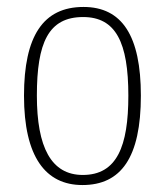

<svg xmlns="http://www.w3.org/2000/svg" viewBox="-20 -522 475 552"><path d="M217 10C328 10 385 -69 385 -247C385 -419 331 -502 220 -502C104 -502 49 -418 49 -247C49 -71 111 10 217 10ZM218 -19C127 -19 86 -99 86 -247C86 -399 119 -473 219 -473C313 -473 349 -400 349 -247C349 -101 316 -19 218 -19Z"/></svg>

Font: Noto Serif Armenian Condensed ExtraLight
Style: Regular
Weight: 200
Width: 3
Designer: Monotype Design Team
Foundry: Monotype Imaging Inc.
Version: Version 2.008